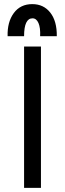

<svg xmlns="http://www.w3.org/2000/svg" viewBox="-20 -912 316 933"><path d="M97 -686H179V1H97ZM256 -736H175Q177 -777 167 -800Q157 -823 138 -823Q97 -823 97 -736H17Q15 -805 47 -848.5Q79 -892 137 -892Q192 -892 224.5 -850.5Q257 -809 256 -736Z"/></svg>

Font: Bellota Text
Style: Bold
Weight: 700
Designer: Kemie Guaida
Foundry: Kemie Guaida
Version: Version 4.001